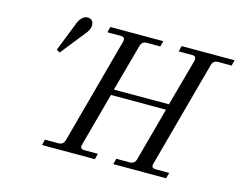

<svg xmlns="http://www.w3.org/2000/svg" viewBox="-100 -884 1298 1038"><g transform="rotate(15 548.5 -365.0)"><path d="M172.9 -507.8 153.8 -518.1 221.2 -689Q229.5 -707.5 242.7 -718.8Q255.9 -730 269 -730Q286.6 -730 295.4 -720.2Q304.2 -710.4 304.2 -694.8Q304.2 -669.4 278.8 -641.1ZM698.2 -711.9 689.9 -680.2H613.8Q587.4 -680.2 580.1 -652.8L507.8 -390.1H815.9L888.2 -652.8Q889.2 -656.7 889.2 -663.1Q889.2 -680.2 869.1 -680.2H793L800.8 -711.9H1097.2L1088.9 -680.2H1013.2Q986.3 -680.2 979 -652.8L817.9 -59.1Q815.9 -51.3 815.9 -48.8Q815.9 -32.2 836.9 -32.2H913.1L904.8 0H608.9L617.2 -32.2H692.9Q719.7 -32.2 727.1 -59.1L808.1 -357.9H500L418.9 -59.1Q417 -51.3 417 -48.8Q417 -32.2 438 -32.2H514.2L505.9 0H210L217.8 -32.2H293.9Q320.8 -32.2 328.1 -59.1L488.8 -652.8Q490.2 -658.7 490.2 -663.1Q490.2 -680.2 470.2 -680.2H394L401.9 -711.9Z"/></g></svg>

Font: Flanker Steampunk
Style: Italic
Weight: 400
Italic angle: -12°
Designer: Alexey Kryukov, Leonardo Di Lena
Foundry: Alexey Kryukov, Leonardo Di Lena
Version: 1.210